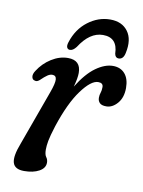

<svg xmlns="http://www.w3.org/2000/svg" viewBox="-74 -667 544 728"><g transform="rotate(10 198.0 -303.0)"><path d="M50.5 -336Q40.5 -337.5 38.5 -348.2Q36.5 -359 45.5 -372.5Q65 -403.5 96 -423Q127 -442.5 159.5 -442.5Q209 -442.5 209 -393.5Q209 -373.5 199.5 -339.5Q232.5 -393 267 -417.8Q301.5 -442.5 332.5 -442.5Q362 -442.5 378.8 -423Q395.5 -403.5 395.5 -368.5Q395.5 -331.5 376.2 -309.2Q357 -287 333.5 -287Q315.5 -287 308 -294.8Q300.5 -302.5 300.5 -314.5Q300.5 -325.5 303.8 -334.5Q307 -343.5 307 -356.5Q307 -372.5 288 -372.5Q260.5 -372.5 223.5 -322.2Q186.5 -272 156 -179Q143.5 -139.5 140 -120.2Q136.5 -101 136.5 -86.5Q136.5 -66.5 143 -58Q149.5 -49.5 149.5 -37.5Q149.5 -16.5 126.8 -4Q104 8.5 69 8.5Q33 8.5 25.8 -15.5Q18.5 -39.5 38.5 -91L115.5 -303.5Q128.5 -339 127.5 -354.2Q126.5 -369.5 111.5 -369.5Q103 -369.5 93.5 -363.2Q84 -357 68 -341.5Q58 -333 50.5 -336ZM275 -551.5Q224 -551.5 184.5 -489.5Q172.5 -474 161 -474Q152.5 -474 149.2 -481.2Q146 -488.5 150.5 -502Q167 -554 206.5 -584Q246 -614 292 -614Q337.5 -614 360.2 -583.2Q383 -552.5 371.5 -499.5Q366.5 -474 348 -474Q335.5 -474 332.5 -489.5Q331 -551.5 275 -551.5Z"/></g></svg>

Font: Fraunces 144pt SuperSoft
Style: Italic
Weight: 400
Italic angle: -16°
Version: Version 1.000;[b76b70a41]